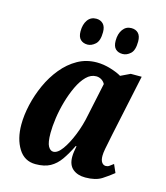

<svg xmlns="http://www.w3.org/2000/svg" viewBox="-113 -838 808 935"><g transform="rotate(15 291.0 -370.5)"><path d="M153 10Q97 10 67 -38.5Q37 -87 37 -159Q37 -206 49 -259Q61 -312 84 -363Q107 -414 141 -455.5Q175 -497 218.5 -521.5Q262 -546 315 -546Q349 -546 385 -535Q421 -524 440 -512L488 -535H543L477 -224Q475 -212 470.5 -191.5Q466 -171 462 -149.5Q458 -128 458 -114Q458 -92 466 -81Q474 -70 486 -70Q496 -70 503.5 -75.5Q511 -81 523 -90L541 -49Q518 -30 487 -10Q456 10 404 10Q365 10 341 -10Q317 -30 317 -71Q317 -84 319 -97Q321 -110 324 -126H320Q299 -83 277.5 -52.5Q256 -22 227 -6Q198 10 153 10ZM221 -71Q243 -71 266 -103Q289 -135 309 -185Q329 -235 339 -288L374 -453Q367 -466 355 -473Q343 -480 329 -480Q302 -480 279.5 -457.5Q257 -435 239.5 -398Q222 -361 209.5 -317.5Q197 -274 191 -231.5Q185 -189 185 -156Q185 -108 195.5 -89.5Q206 -71 221 -71ZM424 -618Q401 -618 388 -631Q375 -644 375 -672Q375 -707 391 -729Q407 -751 434 -751Q456 -751 469 -737.5Q482 -724 482 -696Q482 -652 463.5 -635Q445 -618 424 -618ZM247 -618Q225 -618 211.5 -631Q198 -644 198 -672Q198 -707 213.5 -729Q229 -751 257 -751Q278 -751 291.5 -737.5Q305 -724 305 -696Q305 -652 286 -635Q267 -618 247 -618Z"/></g></svg>

Font: Noto Serif ExtraCondensed ExtraBold
Style: Italic
Weight: 800
Width: 2
Italic angle: -12°
Designer: Monotype Design Team
Foundry: Monotype Imaging Inc.
Version: Version 2.013